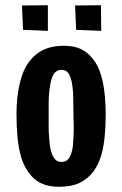

<svg xmlns="http://www.w3.org/2000/svg" viewBox="-20 -704 467 734"><path d="M207 10Q145 10 111 -20.5Q77 -51 61 -103Q51 -137 47 -178.5Q43 -220 43 -267Q43 -299 46 -328Q49 -357 55 -383Q61 -409 70 -431Q90 -477 127.5 -503Q165 -529 225 -529Q278 -529 310.5 -503.5Q343 -478 360 -435Q373 -401 378.5 -357.5Q384 -314 384 -264Q384 -223 380.5 -185.5Q377 -148 369 -117Q358 -77 337.5 -49Q317 -21 285.5 -5.5Q254 10 207 10ZM215 -85Q236 -85 246 -102.5Q256 -120 259 -150Q260 -165 261 -181Q262 -197 262 -216Q262 -235 261 -256Q260 -292 260 -322Q260 -352 257 -374Q253 -405 243.5 -421Q234 -437 215 -437Q203 -437 195 -431Q187 -425 181.5 -413.5Q176 -402 173 -385Q170 -370 168 -350Q166 -330 166 -306.5Q166 -283 166 -257Q166 -237 166 -218Q166 -199 167.5 -183Q169 -167 170 -152Q174 -121 184.5 -103Q195 -85 215 -85ZM367 -586 271 -590 267 -683 366 -684ZM163 -586 68 -590 64 -683 163 -684Z"/></svg>

Font: Truculenta ExtraBold
Style: Regular
Weight: 800
Version: Version 1.002